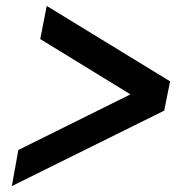

<svg xmlns="http://www.w3.org/2000/svg" viewBox="-20 -615 645 649"><path d="M421 -296 116 -483 138 -595 555 -340 535 -241 20 14 42 -108Z"/></svg>

Font: MedMera Sans Semibold
Style: Italic
Weight: 600
Italic angle: -11°
Designer: Kasper Nordkvist
Foundry: UNCUT.wtf
Version: Version 1.300